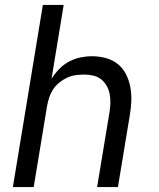

<svg xmlns="http://www.w3.org/2000/svg" viewBox="-20 -755 640 775"><path d="M32 0 153 -735H237L188 -437Q201 -458 218.5 -476Q236 -494 258 -506Q280 -518 304 -523Q328 -528 351 -528Q380 -528 407.5 -520.5Q435 -513 455.5 -496.5Q476 -480 488.5 -455.5Q501 -431 506 -404Q511 -377 510 -348Q509 -319 504 -290L456 0H372L422 -302Q425 -321 425.5 -340Q426 -359 422.5 -376.5Q419 -394 410 -409.5Q401 -425 387.5 -435.5Q374 -446 356 -450Q338 -454 319 -454Q302 -454 284.5 -451.5Q267 -449 250 -441Q233 -433 218.5 -421Q204 -409 194 -393.5Q184 -378 178.5 -361Q173 -344 170 -327L116 0Z"/></svg>

Font: Iosevka Extended Oblique
Style: Regular
Weight: 400
Width: 7
Italic angle: -9°
Monospace: yes
Designer: Belleve Invis
Foundry: Belleve Invis
Version: Version 32.0.1; ttfautohint (v1.8.4)